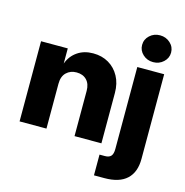

<svg xmlns="http://www.w3.org/2000/svg" viewBox="-132 -866 1148 1193"><g transform="rotate(15 442.0 -269.5)"><path d="M218.8 -288.6V0H45.9V-515.6H217.8V-418L218.8 -420.9Q236.8 -469.2 278.6 -498Q320.3 -526.9 379.4 -526.9Q436 -526.9 479.2 -501.5Q522.5 -476.1 547.4 -430.4Q572.3 -384.8 572.3 -324.2V0H399.4V-291Q399.4 -335.9 375.2 -360.8Q351.1 -385.7 310.1 -385.7Q270.5 -385.7 244.6 -360.8Q218.8 -335.9 218.8 -288.6ZM665 -515.6H837.9V29.3Q837.9 114.7 789.8 159.4Q741.7 204.1 646.5 204.1H579.1V70.8H613.8Q640.6 70.8 652.8 57.1Q665 43.5 665 11.7ZM751.5 -570.3Q712.4 -570.3 685.3 -595.5Q658.2 -620.6 658.2 -656.2Q658.2 -692.4 685.3 -717.5Q712.4 -742.7 751.5 -742.7Q790 -742.7 817.4 -717.5Q844.7 -692.4 844.7 -656.2Q844.7 -620.6 817.4 -595.5Q790 -570.3 751.5 -570.3Z"/></g></svg>

Font: Inter Display Extra Bold
Style: Regular
Weight: 800
Designer: Rasmus Andersson
Foundry: rsms
Version: Version 4.000;git-4fc901f